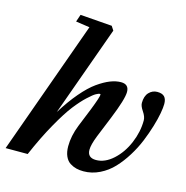

<svg xmlns="http://www.w3.org/2000/svg" viewBox="-114 -827 910 940"><g transform="rotate(15 341.0 -357.0)"><path d="M-5.9 0 237.3 -677.7 167 -688 179.7 -725.1 340.8 -712.9 354.5 -691.9 190.4 -235.4Q228.5 -296.9 267.1 -342Q305.7 -387.2 339.8 -411.4Q374 -435.5 402.8 -446.8Q431.6 -458 457 -458Q497.1 -458 497.1 -418.9Q497.1 -382.8 454.6 -277.8L411.1 -170.9Q392.6 -124 392.6 -98.6Q392.6 -58.1 436 -58.1Q481 -58.1 522.5 -95.7Q564 -133.3 588.1 -190.7Q612.3 -248 612.3 -305.7Q612.3 -324.7 596.7 -347.7Q581.1 -370.6 581.1 -386.2Q581.1 -420.9 598.6 -439.5Q616.2 -458 640.6 -458Q666 -458 677.2 -446Q688.5 -434.1 688.5 -409.2Q688.5 -391.6 683.1 -361.6Q677.7 -331.5 665.8 -292Q653.8 -252.4 637 -211.2Q620.1 -169.9 595.2 -129.9Q570.3 -89.8 541 -58.6Q511.7 -27.3 472.7 -8.1Q433.6 11.2 391.1 11.2Q371.6 11.2 355.2 7.3Q338.9 3.4 322.8 -6.6Q306.6 -16.6 297.1 -37.6Q287.6 -58.6 287.6 -88.4Q287.6 -140.6 310.1 -197.3L348.6 -292.5Q375 -359.9 375 -372.6Q375 -376 371.1 -376Q365.7 -376 352.8 -369.1Q339.8 -362.3 313.5 -337.9Q287.1 -313.5 257.3 -275.4Q227.5 -237.3 186.8 -165Q146 -92.8 106 0Z"/></g></svg>

Font: Elstob 8pt
Style: Bold Italic
Weight: 700
Italic angle: -20°
Designer: Peter S. Baker
Version: Version 1.015